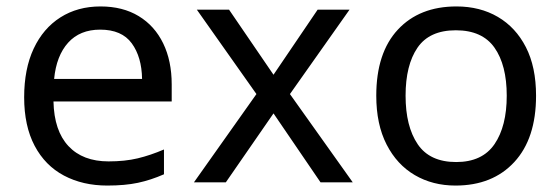

<svg xmlns="http://www.w3.org/2000/svg" viewBox="-20 -566 1738 596"><path d="M292 -546Q361 -546 410.5 -516Q460 -486 486.5 -431.5Q513 -377 513 -304V-251H146Q148 -160 192.5 -112.5Q237 -65 317 -65Q368 -65 407.5 -74.5Q447 -84 489 -102V-25Q448 -7 408 1.5Q368 10 313 10Q237 10 178.5 -21Q120 -52 87.5 -113.5Q55 -175 55 -264Q55 -352 84.5 -415Q114 -478 167.5 -512Q221 -546 292 -546ZM291 -474Q228 -474 191.5 -433.5Q155 -393 148 -321H421Q420 -389 389 -431.5Q358 -474 291 -474Z M776 -274 591 -536H691L829 -334L966 -536H1065L880 -274L1075 0H975L829 -214L681 0H582Z M1644 -269Q1644 -136 1576.5 -63Q1509 10 1394 10Q1323 10 1267.5 -22.5Q1212 -55 1180 -117.5Q1148 -180 1148 -269Q1148 -402 1215 -474Q1282 -546 1397 -546Q1470 -546 1525.5 -513.5Q1581 -481 1612.5 -419.5Q1644 -358 1644 -269ZM1239 -269Q1239 -174 1276.5 -118.5Q1314 -63 1396 -63Q1477 -63 1515 -118.5Q1553 -174 1553 -269Q1553 -364 1515 -418Q1477 -472 1395 -472Q1313 -472 1276 -418Q1239 -364 1239 -269Z"/></svg>

Font: Noto Sans Takri
Style: Regular
Weight: 400
Designer: Monotype Design Team
Foundry: Monotype Imaging Inc.
Version: Version 2.003; ttfautohint (v1.8.4.7-5d5b)